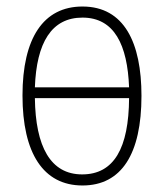

<svg xmlns="http://www.w3.org/2000/svg" viewBox="-20 -559 504 589"><path d="M414 -265C414 -428 361 -539 233 -539C113 -539 49 -442 49 -266C49 -89 113 10 233 10C353 10 414 -87 414 -265ZM233 -505C331 -505 371 -421 376 -291H87C92 -428 138 -505 233 -505ZM232 -24C135 -24 89 -109 87 -258H376C375 -105 330 -24 232 -24Z"/></svg>

Font: Noto Sans Condensed ExtraLight
Style: Regular
Weight: 200
Width: 3
Designer: Monotype Design Team
Foundry: Monotype Imaging Inc.
Version: Version 2.013